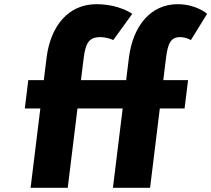

<svg xmlns="http://www.w3.org/2000/svg" viewBox="-20 -895 1007 915"><path d="M581.2 -513H365.8L378.6 -617C387.3 -688 403.1 -718 457.5 -718C492.6 -718 519.9 -704 519.9 -704L610.3 -829C610.3 -829 548.2 -875 439.3 -875C306.2 -875 221.6 -772 202.2 -622L188.8 -513H114.8L98.2 -378H172.2L125.8 0H302.8L349.2 -378H564.6L518.2 0H695.2L741.6 -378H859.6L876.2 -513H758.2L770.9 -617C779.7 -688 793.3 -718 838.3 -718C867.3 -718 889.6 -704 889.6 -704L967 -829C967 -829 916.6 -875 826.6 -875C698.6 -875 614 -772 594.6 -622Z"/></svg>

Font: Hussar
Style: BdSuprExtOblOne
Weight: 700
Foundry: Cannot Into Space Fonts
Version: Version 2.00